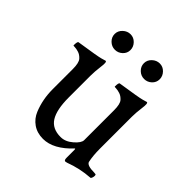

<svg xmlns="http://www.w3.org/2000/svg" viewBox="-163 -702 830 830"><g transform="rotate(45 252.5 -286.5)"><path d="M424.8 -333V-137.7Q424.8 -95.7 431.6 -63.5Q436.5 -46.9 480.5 -46.9L489.3 -45.9Q492.2 -44.9 492.2 -38.6Q492.2 -32.2 489.7 -25.9Q487.3 -19.5 484.4 -19.5Q424.3 -15.6 367.2 5.9L358.4 7.8Q350.6 7.8 350.6 -7.8V-57.6L348.6 -62.5Q284.2 6.8 220.7 6.8Q184.6 6.8 158.7 -11.2Q132.8 -29.3 120.6 -59.1Q98.6 -112.8 98.6 -174.8V-297.9Q98.6 -335.9 86.9 -349.1Q75.2 -362.3 61 -366.7Q46.9 -371.1 37.6 -371.1Q28.3 -371.1 28.3 -373Q28.3 -396.5 34.2 -397.5Q137.7 -413.1 153.8 -418Q169.9 -422.9 173.8 -423.8Q182.1 -423.8 177.2 -390.1Q172.9 -356.4 172.9 -331.1V-199.2Q172.9 -124 195.3 -88.4Q217.8 -52.7 268.6 -52.7Q297.9 -52.7 324.2 -75.7Q350.6 -98.6 350.6 -115.2V-297.9Q350.6 -335.9 338.9 -349.1Q327.1 -362.3 313 -366.7Q298.8 -371.1 289.6 -371.1Q280.3 -371.1 280.3 -373Q280.3 -396.5 286.1 -397.5Q389.6 -413.1 405.8 -418Q421.9 -422.9 425.8 -423.8Q434.1 -423.8 429.2 -390.1Q424.8 -356.4 424.8 -333ZM134.3 -566.9Q149.4 -581.1 168.9 -581.1Q188.5 -581.1 202.6 -566.4Q216.8 -551.8 216.8 -532.2Q216.8 -512.7 202.1 -499Q187.5 -485.4 168 -485.4Q148.4 -485.4 133.8 -499.5Q119.1 -513.7 119.1 -533.2Q119.1 -552.7 134.3 -566.9ZM313 -566.9Q328.1 -581.1 347.7 -581.1Q367.2 -581.1 381.3 -566.4Q395.5 -551.8 395.5 -532.2Q395.5 -512.7 380.9 -499Q366.2 -485.4 346.7 -485.4Q327.1 -485.4 312.5 -499.5Q297.9 -513.7 297.9 -533.2Q297.9 -552.7 313 -566.9Z"/></g></svg>

Font: CrimsonText-Roman
Style: Roman
Weight: 400
Version: Version 0.13